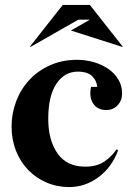

<svg xmlns="http://www.w3.org/2000/svg" viewBox="-20 -748 532 780"><path d="M460 -138Q435 -69 380.5 -28.5Q326 12 261 12Q212 12 169 -6.5Q126 -25 94.5 -57.5Q63 -90 45 -135.5Q27 -181 27 -234Q27 -287 45.5 -336Q64 -385 98.5 -422.5Q133 -460 182.5 -482.5Q232 -505 293 -505Q328 -505 361 -495.5Q394 -486 419.5 -468.5Q445 -451 460.5 -425.5Q476 -400 476 -368Q476 -340 458 -320.5Q440 -301 412 -301Q376 -301 358.5 -327.5Q341 -354 350 -395H375Q373 -420 354.5 -438.5Q336 -457 296 -457Q242 -457 209 -407.5Q176 -358 176 -265Q176 -179 213.5 -125Q251 -71 326 -71Q373 -71 403.5 -91.5Q434 -112 453 -141ZM105 -558H101L235 -728H345L479 -558H475L268 -624L345 -668H298Z"/></svg>

Font: Redaction
Style: Bold
Weight: 700
Designer: Jeremy Mickel / Forest Young
Foundry: MCKL
Version: Version 2.001; Redaction Bold